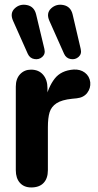

<svg xmlns="http://www.w3.org/2000/svg" viewBox="-20 -798 422 826"><path d="M48 -65.8V-425.4Q48 -459.1 66.5 -478.8Q85 -498.4 113.4 -498.4Q146.5 -498.4 165.3 -476.6Q184.2 -454.8 184.2 -418.9V-363H173.4Q187.5 -424 215.1 -459.5Q242.6 -494.9 296.8 -498.8Q325.3 -500.4 345.2 -485.4Q365.1 -470.3 368.3 -444.1Q370.7 -418.6 355.3 -398.5Q340 -378.3 310.1 -375.1L290.1 -373.1Q245.4 -368.5 223.1 -353.7Q200.8 -339 193.4 -315Q186 -291 186 -250.1V-65.8Q186 -30.5 167.6 -11.1Q149.3 8.4 114.4 8.4Q83.3 8.4 65.6 -11.5Q48 -31.3 48 -65.8ZM292.4 -736 327.2 -587.3Q332.4 -566 318.2 -553.3Q304.1 -540.6 284.3 -543.9Q264.6 -547.2 255.8 -566.3L192.4 -708.5Q177.8 -741.4 200 -761.9Q222.3 -782.5 253.2 -776.2Q284.2 -769.9 292.4 -736ZM135.4 -736 171 -587.3Q176.2 -566 162 -553.3Q147.9 -540.6 128.1 -543.9Q108.4 -547.2 99.6 -566.3L36.2 -708.5Q21.6 -741.4 43.4 -761.9Q65.3 -782.5 96.2 -776.2Q127.2 -769.9 135.4 -736Z"/></svg>

Font: SN Pro Thin
Style: Regular
Weight: 200
Designer: Tobias Whetton
Foundry: Supernotes
Version: Version 1.003;Glyphs 3.3 (3324)